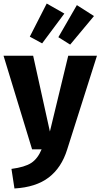

<svg xmlns="http://www.w3.org/2000/svg" viewBox="-26 -847 570 1089"><path d="M355 1Q323 104 250.5 159.5Q178 215 56 222L39 111Q115 101 151.5 77Q188 53 210 0H156L-6 -531H162L257 -101L361 -531H524ZM339 -770 213 -601 143 -639 239 -827ZM507 -756 372 -594 305 -636 410 -818Z"/></svg>

Font: FiraGOUPP
Style: Bold
Weight: 700
Designer: bBox Type
Foundry: bBox Type GmbH
Version: Version 1.001